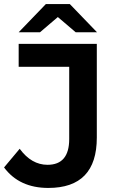

<svg xmlns="http://www.w3.org/2000/svg" viewBox="-33 -916 583 946"><path d="M205 10Q62 10 -13 -91L64 -183Q122 -104 201 -104Q308 -104 308 -231V-587H59V-700H444V-238Q444 10 205 10ZM59 -757 193 -896H311L445 -757H340L252 -832L164 -757Z"/></svg>

Font: Belfius21
Style: Bold
Weight: 700
Designer: Montserrat's base design by Julieta Ulanovsky, modified by Coast SPRL for Belfius Bank NV.
Foundry: Montserrat's base design by Julieta Ulanovsky, modified by Coast SPRL for Belfius Bank NV.
Version: Version 2.000;FEAKit 1.0